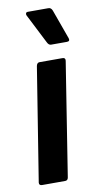

<svg xmlns="http://www.w3.org/2000/svg" viewBox="-82 -742 403 781"><g transform="rotate(-10 119.0 -352.0)"><path d="M27 0Q14 0 15 -12L90 -481Q93 -494 103 -494H198Q211 -494 209 -481L135 -12Q133 0 122 0ZM162 -556Q152 -556 146 -569L84 -691Q82 -696 84 -700Q86 -704 91 -704H177Q188 -704 193 -691L237 -569Q241 -556 227 -556Z"/></g></svg>

Font: Sofia Sans Condensed ExtraBold
Style: Italic
Weight: 800
Italic angle: -9°
Version: Version 4.100